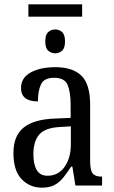

<svg xmlns="http://www.w3.org/2000/svg" viewBox="-20 -856 527 886"><path d="M111 -779V-836H359V-779ZM235 -610Q216 -610 202.5 -622Q189 -634 189 -665Q189 -696 202.5 -708Q216 -720 235 -720Q253 -720 266.5 -708Q280 -696 280 -665Q280 -634 266.5 -622Q253 -610 235 -610ZM173 10Q118 10 80 -29Q42 -68 42 -150Q42 -230 90 -268Q138 -306 236 -309L306 -312V-373Q306 -429 292.5 -463Q279 -497 230 -497Q183 -497 169 -466.5Q155 -436 155 -388Q77 -388 77 -450Q77 -497 121.5 -521.5Q166 -546 236 -546Q315 -546 355.5 -507Q396 -468 396 -372V-113Q396 -71 407.5 -56Q419 -41 448 -41H451V0H328L314 -87H308Q290 -59 272.5 -37Q255 -15 232 -2.5Q209 10 173 10ZM199 -45Q249 -45 278 -86Q307 -127 307 -191V-273L256 -270Q187 -266 160.5 -234.5Q134 -203 134 -144Q134 -98 149.5 -71.5Q165 -45 199 -45Z"/></svg>

Font: Noto Serif Condensed
Style: Regular
Weight: 400
Width: 3
Designer: Monotype Design Team
Foundry: Monotype Imaging Inc.
Version: Version 2.013; ttfautohint (v1.8.4.7-5d5b)